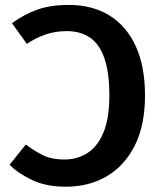

<svg xmlns="http://www.w3.org/2000/svg" viewBox="-20 -726 640 762"><path d="M252 -706.5Q346 -706.5 413.8 -665Q481.5 -623.5 518.5 -543.2Q555.5 -463 555.5 -347Q555.5 -229 515 -148.5Q474.5 -68 403.8 -26.5Q333 15 242 15Q164.5 15 109.5 -10.5Q54.5 -36 18 -72L82.5 -152.5Q111 -130.5 146.8 -111.8Q182.5 -93 236 -93Q287 -93 327.2 -118.8Q367.5 -144.5 390.8 -200.5Q414 -256.5 414 -347Q414 -439 394.2 -495.2Q374.5 -551.5 336.8 -577Q299 -602.5 244.5 -602.5Q201.5 -602.5 163 -589.8Q124.5 -577 86.5 -552L27.5 -634Q77 -670 129.5 -688.2Q182 -706.5 252 -706.5Z"/></svg>

Font: Fira Code Light SemiBold
Style: Regular
Weight: 600
Monospace: yes
Version: Version 5.002